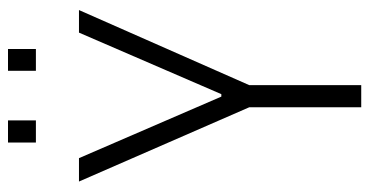

<svg xmlns="http://www.w3.org/2000/svg" viewBox="-236 -664 901 468"><g transform="rotate(-90 214.0 -430.5)"><path d="M186 0V-273L5 -688H62L212 -341H218L368 -688H423L240 -273V0ZM100 -793V-861H154V-793ZM275 -793V-861H328V-793Z"/></g></svg>

Font: Saira Condensed Light
Style: Regular
Weight: 300
Width: 3
Designer: Hector Gatti with collaboration of the Omnibus-Type team
Foundry: Omnibus-Type
Version: Version 1.101